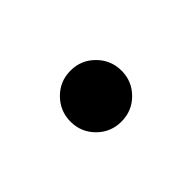

<svg xmlns="http://www.w3.org/2000/svg" viewBox="-34 -460 317 317"><g transform="rotate(-45 125.0 -301.5)"><path d="M124.5 -242.2Q99.6 -242.2 82.3 -259.5Q64.9 -276.9 64.9 -301.5Q64.9 -326.2 82.3 -343.8Q99.6 -361.3 124.5 -361.3Q149.4 -361.3 166.7 -343.8Q184.1 -326.2 184.1 -301.5Q184.1 -276.9 166.7 -259.5Q149.4 -242.2 124.5 -242.2Z"/></g></svg>

Font: Caudex
Style: Regular
Weight: 400
Version: Version 1.04